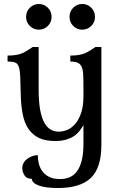

<svg xmlns="http://www.w3.org/2000/svg" viewBox="-20 -694 607 964"><path d="M84 -226Q83 -280 81.5 -311.5Q80 -343 74 -359.5Q68 -376 55 -380.5Q42 -385 18 -385V-415Q43 -415 60.5 -418Q78 -421 92 -427Q106 -433 118 -441Q130 -449 144 -458H174V-247Q174 -187 181 -146Q188 -105 201.5 -80Q215 -55 233.5 -44Q252 -33 275 -33Q297 -33 319 -42.5Q341 -52 359 -73.5Q377 -95 388 -129Q399 -163 399 -212V-261Q399 -298 397.5 -322.5Q396 -347 389 -360.5Q382 -374 369 -379.5Q356 -385 333 -385V-415Q358 -415 375.5 -418Q393 -421 407 -427Q421 -433 433 -441Q445 -449 459 -458H489V33Q489 149 436 199.5Q383 250 271 250Q207 250 173.5 237Q140 224 140 204Q114 204 103 186.5Q92 169 92 151Q92 134 100 121.5Q108 109 120 101Q132 93 145.5 89Q159 85 170 85Q170 110 176 131.5Q182 153 195.5 169.5Q209 186 230 195.5Q251 205 281 205Q308 205 329.5 196Q351 187 366.5 166Q382 145 390.5 111Q399 77 399 27V-66Q389 -49 377.5 -34.5Q366 -20 349.5 -9.5Q333 1 310.5 7.5Q288 14 257 14Q208 14 175.5 -1.5Q143 -17 122.5 -47.5Q102 -78 93.5 -123Q85 -168 84 -226ZM111 -609Q111 -637 130 -655.5Q149 -674 175 -674Q201 -674 220 -655.5Q239 -637 239 -609Q239 -582 220 -563.5Q201 -545 175 -545Q149 -545 130 -563.5Q111 -582 111 -609ZM329 -609Q329 -637 348 -655.5Q367 -674 393 -674Q419 -674 438 -655.5Q457 -637 457 -609Q457 -582 438 -563.5Q419 -545 393 -545Q367 -545 348 -563.5Q329 -582 329 -609Z"/></svg>

Font: Milonga
Style: Regular
Weight: 400
Designer: Pablo Impallari, Brenda Gallo, Rodrigo Fuenzalida
Foundry: Pablo Impallari, Brenda Gallo, Rodrigo Fuenzalida
Version: Version 1.000; ttfautohint (v0.93) -l 8 -r 50 -G 200 -x 14 -